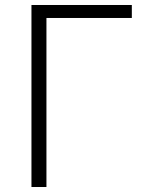

<svg xmlns="http://www.w3.org/2000/svg" viewBox="-20 -749 580 769"><path d="M106 -729H508V-677H166V0H106Z"/></svg>

Font: Merged Yaku Han JP Light
Style: Regular
Weight: 300
Designer: Ryoko NISHIZUKA 西塚涼子 (kana, bopomofo & ideographs); Paul D. Hunt (Latin, Greek & Cyrillic); Sandoll Communications 산돌커뮤니
Foundry: Adobe
Version: Version 2.004